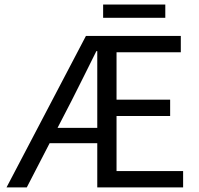

<svg xmlns="http://www.w3.org/2000/svg" viewBox="-20 -812 862 832"><path d="M8.3 0 352.4 -656.3H763.5V-585.6H485V-380H717.3V-309.3H485V-70.7H773.5V0H401.5V-590.3H397.5Q371.3 -537.3 344.3 -483.3Q317.4 -429.3 290.3 -375.8L96.1 0ZM157.8 -191.4V-258H451.6V-191.4ZM426.9 -735V-792.4H696.3V-735Z"/></svg>

Font: Source Sans 3 VF
Style: Regular
Weight: 200
Designer: Paul D. Hunt
Foundry: Adobe
Version: Version 3.046;hotconv 1.0.118;makeotfexe 2.5.65603